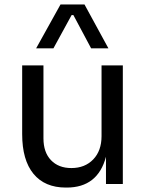

<svg xmlns="http://www.w3.org/2000/svg" viewBox="-20 -830 668 866"><path d="M221 -612H143L253 -810H361L469 -612H391L311 -762H303ZM281 16H277Q182 16 131 -46Q80 -108 80 -225V-535H176V-206Q176 -143 210 -107.5Q244 -72 302 -72Q363 -72 400.5 -111Q438 -150 438 -216V-535H534V0H458V-123Q421 16 281 16Z"/></svg>

Font: Sora
Style: Regular
Weight: 400
Designer: Jonathan Barnbrook, Julián Moncada
Foundry: Barnbrook Fonts
Version: Version 2.000